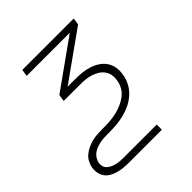

<svg xmlns="http://www.w3.org/2000/svg" viewBox="-200 -653 1001 1001"><g transform="rotate(-45 300.0 -152.5)"><path d="M419 215H173Q154 215 135 213Q116 211 98 206Q80 201 64 192Q48 183 37.5 169Q27 155 23 136.5Q19 118 22 98Q25 80 34 63Q43 46 58 33.5Q73 21 90.5 13Q108 5 125.5 0.5Q143 -4 161.5 -5.5Q180 -7 198 -7H218Q240 -7 262 -9Q284 -11 305.5 -16Q327 -21 348.5 -30Q370 -39 389 -53Q408 -67 420 -87.5Q432 -108 435 -130Q439 -150 436 -169Q433 -188 422 -203Q411 -218 395.5 -227.5Q380 -237 362 -243Q344 -249 324.5 -251Q305 -253 285 -253H163L169 -291L437 -482H119L125 -520H504L498 -482L293 -336L230 -291H285Q311 -291 336 -288.5Q361 -286 384.5 -278.5Q408 -271 428 -258Q448 -245 461.5 -225.5Q475 -206 479 -181Q483 -156 478 -130Q474 -103 460.5 -77.5Q447 -52 425.5 -32.5Q404 -13 378.5 -0.5Q353 12 325.5 19Q298 26 271.5 28.5Q245 31 219 31H198Q185 31 171.5 32Q158 33 144.5 36Q131 39 118 44Q105 49 93.5 57.5Q82 66 74.5 78.5Q67 91 64 104Q62 117 65.5 129.5Q69 142 78 150Q87 158 98.5 163.5Q110 169 122.5 172Q135 175 147.5 176Q160 177 173 177H419Z"/></g></svg>

Font: Iosevka Aile Extralight
Style: Italic
Weight: 200
Italic angle: -9°
Designer: Belleve Invis
Foundry: Belleve Invis
Version: Version 31.1.0; ttfautohint (v1.8.4)